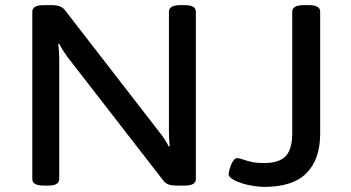

<svg xmlns="http://www.w3.org/2000/svg" viewBox="-20 -722 1370 749"><path d="M152 2Q128 2 117 -4.5Q106 -11 106 -23V-677Q106 -689 117 -695.5Q128 -702 152 -702H180Q194 -702 204 -700Q214 -698 222 -693Q230 -688 236 -679L603 -205Q613 -193 622.5 -178Q632 -163 638 -151H642Q641 -162 640 -177.5Q639 -193 639 -208V-677Q639 -689 650 -695.5Q661 -702 685 -702H698Q723 -702 733.5 -695.5Q744 -689 744 -677V-23Q744 -11 733.5 -4.5Q723 2 698 2H671Q656 2 646 0Q636 -2 629 -6.5Q622 -11 616 -19L243 -500Q235 -511 226 -525Q217 -539 211 -551L207 -550Q209 -538 210 -522.5Q211 -507 211 -493V-23Q211 -11 200.5 -4.5Q190 2 165 2ZM1013 7Q986 7 953 0.5Q920 -6 896 -18Q872 -30 872 -43Q872 -48 874.5 -58Q877 -68 881.5 -79Q886 -90 892 -97.5Q898 -105 905 -105Q914 -105 926 -100.5Q938 -96 958.5 -91Q979 -86 1011 -86Q1069 -86 1094.5 -113Q1120 -140 1120 -201V-677Q1120 -689 1131 -695.5Q1142 -702 1167 -702H1183Q1208 -702 1218.5 -695.5Q1229 -689 1229 -677V-201Q1229 -100 1175.5 -46.5Q1122 7 1013 7Z"/></svg>

Font: Asap Expanded Medium
Style: Regular
Weight: 500
Width: 7
Designer: Pablo Cosgaya
Foundry: Omnibus-Type
Version: Version 3.001